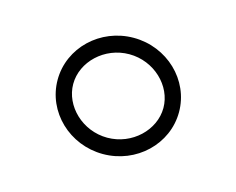

<svg xmlns="http://www.w3.org/2000/svg" viewBox="-46 -761 402 327"><g transform="rotate(15 155.5 -597.5)"><path d="M76 -597.6C76 -636.6 111.7 -671.1 155.5 -671.1C199.3 -671.1 235 -636.6 235 -597.6C235 -558.6 199.3 -524 155.5 -524C111.7 -524 76 -558.6 76 -597.6ZM48.5 -597.6C48.5 -541.1 96.5 -495.2 155.5 -495.2C214.5 -495.2 262.5 -541.1 262.5 -597.6C262.5 -654.1 214.5 -700 155.5 -700C96.5 -700 48.5 -654.1 48.5 -597.6Z"/></g></svg>

Font: Hi.
Style: Regular
Weight: 400
Designer: Mew Too, Robert Jablonski
Foundry: Cannot Into Space Fonts
Version: Version 1.996